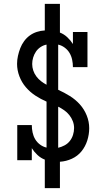

<svg xmlns="http://www.w3.org/2000/svg" viewBox="-20 -863 540 990"><path d="M211 107V-40Q190 -48 173 -64Q156 -80 144 -99V-37H69V-218H144Q144 -199 148 -180Q152 -161 161.5 -145Q171 -129 186.5 -117.5Q202 -106 220 -102V-339Q190 -352 162.5 -370Q135 -388 113.5 -413Q92 -438 80 -469.5Q68 -501 68 -534Q68 -554 72.5 -574.5Q77 -595 84.5 -614.5Q92 -634 104.5 -651Q117 -668 133.5 -680Q150 -692 170 -698.5Q190 -705 211 -706V-843H289V-695Q310 -687 327 -671Q344 -655 356 -636V-698H431V-517H356Q356 -536 352 -555Q348 -574 338.5 -590Q329 -606 313.5 -617.5Q298 -629 280 -633V-400Q311 -386 340 -368Q369 -350 391.5 -325Q414 -300 427 -268Q440 -236 440 -202Q440 -170 430 -138.5Q420 -107 400 -82.5Q380 -58 350.5 -44.5Q321 -31 289 -29V107ZM220 -426V-633Q204 -630 189.5 -620.5Q175 -611 165.5 -597Q156 -583 151 -566.5Q146 -550 146 -533Q146 -516 151.5 -499.5Q157 -483 167.5 -469Q178 -455 191.5 -444.5Q205 -434 220 -426ZM280 -101Q297 -105 313 -113.5Q329 -122 340 -136Q351 -150 356.5 -167.5Q362 -185 362 -203Q362 -221 355.5 -238Q349 -255 337.5 -269.5Q326 -284 311 -294.5Q296 -305 280 -313Z"/></svg>

Font: Iosevka Gothic
Style: Regular
Weight: 400
Monospace: yes
Designer: Belleve Invis
Foundry: Belleve Invis
Version: Version 15.5.1; ttfautohint (v1.8.4)